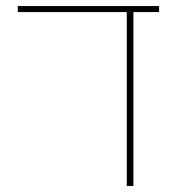

<svg xmlns="http://www.w3.org/2000/svg" viewBox="-20 -616 590 636"><path d="M400 -576H39V-596H507V-576H422V0H400Z"/></svg>

Font: IBM Plex Sans Hebrew Thin
Style: Regular
Weight: 100
Designer: Mike Abbink, Paul van der Laan, Pieter van Rosmalen, Yanek Iontef
Foundry: Bold Monday
Version: Version 1.2